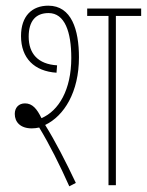

<svg xmlns="http://www.w3.org/2000/svg" viewBox="-20 -652 517 676"><path d="M92 -200C100 -200 109 -201 118 -203C154 -144 191 -70 224 4L247 -8C211 -84 174 -156 139 -212C206 -244 258 -328 258 -450C258 -547 232 -632 150 -632C93 -632 54 -596 54 -525C54 -447 101 -401 179 -396L181 -422C114 -426 81 -463 81 -523C81 -577 105 -606 151 -606C208 -606 231 -540 231 -448C231 -336 187 -262 126 -236C110 -269 94 -288 68 -288C46 -288 32 -273 32 -251C32 -222 52 -200 92 -200ZM388 -596H477V-622H287V-596H362V0H388Z"/></svg>

Font: Noto Sans Devanagari ExtraCondensed Thin
Style: Regular
Weight: 100
Width: 2
Designer: Jelle Bosma - Monotype Design Team
Foundry: Monotype Imaging Inc.
Version: Version 2.004